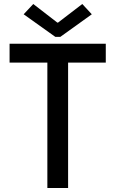

<svg xmlns="http://www.w3.org/2000/svg" viewBox="-20 -938 576 958"><path d="M216.3 0V-643.6H319.8V0ZM27.8 -625.5V-719.7H507.8V-625.5ZM146 -918 266.1 -825.2H269.5L390.6 -918L438 -866.7L280.8 -753.9H256.3L98.1 -866.7Z"/></svg>

Font: Reddit Sans Medium
Style: Regular
Weight: 500
Designer: Stephen Hutchings
Foundry: Reddit
Version: Version 1.014